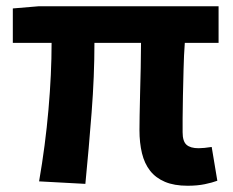

<svg xmlns="http://www.w3.org/2000/svg" viewBox="-20 -580 745 614"><path d="M580 14Q537 14 507.5 1.5Q478 -11 460 -34Q442 -57 434 -90Q426 -123 426 -164Q426 -179 426.5 -210.5Q427 -242 428 -281Q429 -320 430 -362.5Q431 -405 431 -443H282Q282 -337 273 -220.5Q264 -104 253 8L105 0Q125 -115 135 -229.5Q145 -344 145 -443H21V-553L104 -560H679V-443H571Q568 -403 567 -358Q566 -313 565 -272.5Q564 -232 564 -201Q564 -170 564 -157Q564 -128 576.5 -117Q589 -106 615 -106Q623 -106 633.5 -107Q644 -108 657 -110L675 -2Q659 4 635 9Q611 14 580 14Z"/></svg>

Font: SpoqaHanSans-Bold
Style: Regular
Weight: 700
Designer: [Spoqa Han Sans] Dong-huui Kim \uAE40 \uB3D9 \uD718   [Noto Sans] Ryoko NISHIZUKA \u897F \u585A \u6DBC \u5B50  (kana & i
Foundry: Spoqa (http://www.spoqa-han-sans.com)
Version: Version 2.000